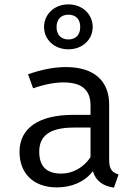

<svg xmlns="http://www.w3.org/2000/svg" viewBox="-20 -844 640 876"><path d="M292 -824C227 -824 181 -778 181 -721C181 -664 227 -619 292 -619C357 -619 403 -664 403 -721C403 -778 357 -824 292 -824ZM292 -777C326 -777 346 -756 346 -721C346 -685 326 -664 292 -664C259 -664 238 -685 238 -721C238 -756 259 -777 292 -777ZM478 -115V-368C478 -472 412 -538 281 -538C229 -538 173 -528 108 -505L131 -441C185 -460 233 -468 268 -468C346 -468 393 -440 393 -363V-320H315C156 -320 69 -259 69 -151C69 -53 133 11 239 11C307 11 366 -14 404 -63C418 -15 455 6 500 12L521 -48C491 -57 478 -73 478 -115ZM260 -52C191 -52 159 -86 159 -152C159 -220 201 -262 317 -262H393V-127C362 -80 312 -52 260 -52Z"/></svg>

Font: FiraMono Nerd Font
Style: Regular
Weight: 400
Designer: Carrois Corporate & Edenspiekermann AG
Foundry: Carrois Corporate GbR & Edenspiekermann AG
Version: Version 003.206;Nerd Fonts 3.3.0